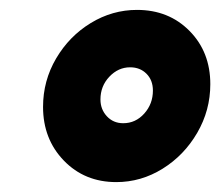

<svg xmlns="http://www.w3.org/2000/svg" viewBox="-20 -828 445 388"><path d="M67 -612Q67 -665 93.5 -710Q120 -755 163.5 -781.5Q207 -808 257 -808Q321 -808 363 -765.5Q405 -723 405 -658Q405 -605 378.5 -559.5Q352 -514 308.5 -487Q265 -460 215 -460Q151 -460 109 -503.5Q67 -547 67 -612ZM289 -645Q289 -666 276 -679Q263 -692 243 -692Q219 -692 201 -673Q183 -654 183 -627Q183 -607 196 -593Q209 -579 229 -579Q254 -579 271.5 -598.5Q289 -618 289 -645Z"/></svg>

Font: Barlow Semi Condensed Black
Style: Italic
Weight: 900
Width: 4
Italic angle: -7°
Designer: Jeremy Tribby
Foundry: Tribby Type
Version: Version 1.408